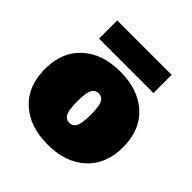

<svg xmlns="http://www.w3.org/2000/svg" viewBox="-185 -820 968 968"><g transform="rotate(45 299.0 -335.5)"><path d="M493 -681V-551H105V-681ZM96 -441Q172 -510 299 -510Q426 -510 502 -441Q578 -372 578 -250Q578 -128 502 -59Q426 10 299 10Q172 10 96 -59Q20 -128 20 -250Q20 -372 96 -441ZM335.5 -332.5Q324 -355 299 -355Q274 -355 262.5 -332.5Q251 -310 251 -250Q251 -190 262.5 -167.5Q274 -145 299 -145Q324 -145 335.5 -167.5Q347 -190 347 -250Q347 -310 335.5 -332.5Z"/></g></svg>

Font: Elaine Sans Black
Style: Regular
Weight: 900
Designer: Wei Huang
Foundry: Wei Huang
Version: Version 2.001;December 24, 2019;FontCreator 12.0.0.2547 64-b